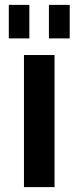

<svg xmlns="http://www.w3.org/2000/svg" viewBox="-20 -765 321 785"><path d="M203 -540V0H78V-540ZM100 -745V-608H16V-745ZM265 -745V-608H180V-745Z"/></svg>

Font: Pathway Extreme 28pt SemiBold
Style: Regular
Weight: 600
Designer: Eduardo Rodriguez Tunni
Foundry: Eduardo Rodriguez Tunni
Version: Version 1.001;gftools[0.9.26]